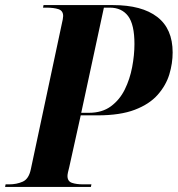

<svg xmlns="http://www.w3.org/2000/svg" viewBox="-51 -734 698 754"><path d="M-31 0 -29 -10H-15Q14 -10 38 -20.5Q62 -31 70 -69L191 -637Q197 -662 197 -671Q197 -692 178.5 -698Q160 -704 131 -704H118L120 -714H393Q506 -714 566.5 -667.5Q627 -621 627 -528Q627 -485 614 -442Q601 -399 568.5 -362Q536 -325 478.5 -303Q421 -281 332 -281H266L221 -78Q218 -67 216 -57.5Q214 -48 214 -43Q214 -22 231.5 -16Q249 -10 276 -10H308L306 0ZM298 -291Q350 -291 384.5 -316.5Q419 -342 439 -382.5Q459 -423 468 -470.5Q477 -518 477 -561Q477 -638 452 -671Q427 -704 380 -704H357L268 -291Z"/></svg>

Font: Noto Serif Display SemiCondensed
Style: Bold Italic
Weight: 700
Width: 4
Italic angle: -12°
Designer: Monotype Design Team
Foundry: Monotype Imaging Inc.
Version: Version 2.009